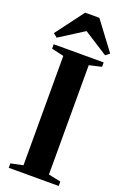

<svg xmlns="http://www.w3.org/2000/svg" viewBox="-181 -1029 714 1085"><g transform="rotate(20 176.0 -486.0)"><path d="M99 -42V-699.5L25.5 -716.5V-743H326V-716.5L252 -699.5V-42L326 -26.5V0H25.5V-26.5ZM28.5 -783.5 5 -802.5 131.5 -971.5H217L343.5 -802.5L320 -783.5L174.5 -876.5Z"/></g></svg>

Font: Merriweather 120pt
Style: Bold
Weight: 700
Designer: Eben Sorkin
Foundry: Eben Sorkin
Version: Version 2.100